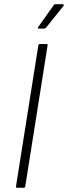

<svg xmlns="http://www.w3.org/2000/svg" viewBox="-20 -892 323 912"><path d="M61 0Q55 0 56 -7L162 -676Q164 -683 169 -683H200Q208 -683 206 -676L100 -7Q99 -3 97.5 -1.5Q96 0 92 0ZM164 -756Q161 -756 160 -758Q159 -760 161 -763L234 -866Q237 -872 244 -872H277Q281 -872 282.5 -869.5Q284 -867 281 -863L199 -761Q195 -756 189 -756Z"/></svg>

Font: Sofia Sans ExtraLight
Style: Italic
Weight: 250
Italic angle: -9°
Version: Version 4.100-B